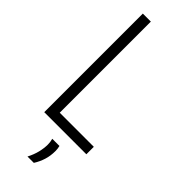

<svg xmlns="http://www.w3.org/2000/svg" viewBox="-299 -723 964 964"><g transform="rotate(45 183.0 -241.5)"><path d="M57 0V-700H114V-53H356V0ZM155 217Q171 186 178 157Q185 128 185 102Q185 84 180 66H231Q235 82 235 98Q235 132 226 161Q217 190 200 217Z"/></g></svg>

Font: Georama SemiCondensed Light
Style: Regular
Weight: 300
Width: 4
Designer: Jean-Baptiste Levee
Foundry: Production Type
Version: Version 1.000